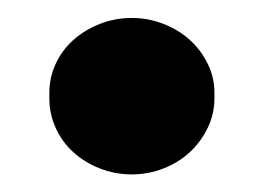

<svg xmlns="http://www.w3.org/2000/svg" viewBox="-20 -181 294 214"><path d="M126.8 13.4Q145.4 13.4 162.4 6.7Q179.4 0 191.7 -11.5Q204 -23 211.5 -38.5Q219 -54 219 -71.6V-77.6Q219 -94.7 211.5 -110Q204 -125.2 191.7 -136.4Q179.4 -147.6 162.4 -154.3Q145.4 -161 126.8 -161Q108.2 -161 91.2 -154.3Q74.2 -147.6 61.7 -136.4Q49.1 -125.1 42.1 -109.9Q35 -94.7 35 -77.6V-71.6Q35 -54 42.1 -38.4Q49.1 -22.8 61.7 -11.4Q74.2 0 91.2 6.7Q108.2 13.4 126.8 13.4Z"/></svg>

Font: Fixel Variable
Style: Regular
Weight: 100
Width: 3
Designer: AlfaBravo + MacPaw
Foundry: Kyrylo Tkachov, Marchela Mozhyna, Serhii Makarenko, Maria Weinstein, Zakhar Kryvoshyya
Version: Version 1.211